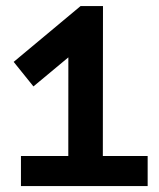

<svg xmlns="http://www.w3.org/2000/svg" viewBox="-20 -626 534 646"><path d="M251 -605.5H326.5L326 -101.2H476.8V0H50.5V-101.2H209.8L210 -433L92.5 -335.2L26 -417.8Z"/></svg>

Font: Podkova VF Beta
Style: Regular
Weight: 400
Designer: Ilya Yudin
Foundry: Cyreal (www.cyreal.org)
Version: Version 2.100